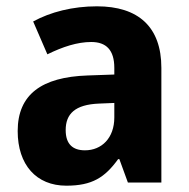

<svg xmlns="http://www.w3.org/2000/svg" viewBox="-20 -578 597 608"><path d="M287 -558C210 -558 140 -540 85 -510L130 -406C179 -430 225 -445 269 -445C316 -445 342 -420 342 -363V-342L257 -339C112 -334 36 -279 36 -163C36 -56 95 10 190 10C272 10 312 -16 354 -74H358L385 0H491V-363C491 -493 418 -558 287 -558ZM294 -250 342 -252V-206C342 -141 302 -102 249 -102C211 -102 188 -121 188 -166C188 -217 217 -247 294 -250Z"/></svg>

Font: Noto Sans Armenian SemiCondensed Medium
Style: Regular
Weight: 500
Width: 4
Designer: Monotype Design Team
Foundry: Monotype Imaging Inc.
Version: Version 2.008